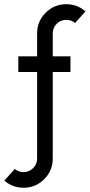

<svg xmlns="http://www.w3.org/2000/svg" viewBox="-37 -674 420 899"><path d="M73.2 205.1Q21.5 205.1 -16.6 171.4L32.2 117.2Q49.8 131.8 73.2 131.8Q99.6 131.8 118.2 113.3Q136.7 94.7 136.7 68.4V-336.9H48.8V-410.2H136.7V-517.6Q136.7 -574.2 176.8 -614.3Q216.8 -654.3 273.4 -654.3Q325.2 -654.3 363.3 -620.6L314.5 -566.4Q296.9 -581.1 273.4 -581.1Q247.1 -581.1 228.5 -562.5Q210 -543.9 210 -517.6V-410.2H293V-336.9H210V68.4Q210 125 169.9 165Q129.9 205.1 73.2 205.1Z"/></svg>

Font: Catrinity
Style: Regular
Weight: 400
Designer: Alexander Lange
Foundry: High-Logic / Made with FontCreator
Version: Version 2.090;May 20, 2024;FontCreator 15.0.0.2974 64-bit